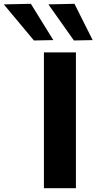

<svg xmlns="http://www.w3.org/2000/svg" viewBox="-157 -988 506 1008"><path d="M73.5 0Q73.5 -57.5 73.5 -111.5Q73.5 -165.5 73.5 -232.5V-474.5Q73.5 -543.5 73.5 -599Q73.5 -654.5 73.5 -713H241.5Q241.5 -654.5 241.5 -599Q241.5 -543.5 241.5 -474.5V-232.5Q241.5 -165.5 241.5 -111.5Q241.5 -57.5 241.5 0ZM21 -775.5Q-4.5 -806.5 -30.5 -837.5Q-56.5 -868.5 -83 -900.2Q-109.5 -932 -137 -965L5 -968Q34.5 -920.5 64 -872.8Q93.5 -825 123 -777.5ZM231 -775.5Q209.5 -806.5 187.2 -837.5Q165 -868.5 142.8 -900.2Q120.5 -932 97 -965L234 -968Q258 -920.5 281.5 -873.2Q305 -826 329.5 -777.5Z"/></svg>

Font: Commissioner Thin
Style: Bold
Weight: 700
Version: Version 1.001;gftools[0.9.23]